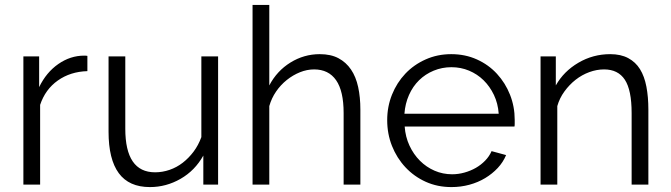

<svg xmlns="http://www.w3.org/2000/svg" viewBox="-20 -750 2724 780"><path d="M335 -461Q266 -459 215 -423Q164 -387 143 -324V0H75V-521H139V-396Q168 -456 217 -490Q266 -524 322 -524Q330 -524 335 -523Z M589 10Q504 10 462.5 -46.5Q421 -103 421 -215V-521H489V-227Q489 -50 610 -50Q640 -50 669 -60Q698 -70 722.5 -89Q747 -108 766.5 -134Q786 -160 798 -193V-521H866V0H806V-118Q772 -57 713.5 -23.5Q655 10 589 10Z M1444 0H1376V-291Q1376 -380 1345.5 -424Q1315 -468 1256 -468Q1227 -468 1198.5 -456.5Q1170 -445 1145 -425Q1120 -405 1101.5 -378Q1083 -351 1074 -319V0H1006V-730H1074V-403Q1105 -462 1160 -496Q1215 -530 1279 -530Q1324 -530 1355 -513.5Q1386 -497 1406 -467.5Q1426 -438 1435 -396.5Q1444 -355 1444 -305Z M1814 10Q1757 10 1709.5 -11.5Q1662 -33 1627 -70.5Q1592 -108 1572.5 -157Q1553 -206 1553 -262Q1553 -317 1572.5 -365.5Q1592 -414 1626.5 -450.5Q1661 -487 1709 -508.5Q1757 -530 1813 -530Q1870 -530 1917.5 -508.5Q1965 -487 1999 -450Q2033 -413 2052 -365Q2071 -317 2071 -263Q2071 -255 2071 -247Q2071 -239 2070 -236H1624Q1627 -194 1643.5 -158.5Q1660 -123 1686 -97Q1712 -71 1745.5 -56.5Q1779 -42 1817 -42Q1842 -42 1867 -49Q1892 -56 1913 -68Q1934 -80 1951 -97.5Q1968 -115 1977 -136L2036 -120Q2024 -91 2002 -67.5Q1980 -44 1951 -26.5Q1922 -9 1887 0.5Q1852 10 1814 10ZM2006 -288Q2003 -330 1986.5 -364.5Q1970 -399 1944.5 -424Q1919 -449 1885.5 -463Q1852 -477 1814 -477Q1776 -477 1742 -463Q1708 -449 1682.5 -424Q1657 -399 1641.5 -364Q1626 -329 1623 -288Z M2614 0H2546V-291Q2546 -384 2518.5 -426Q2491 -468 2434 -468Q2404 -468 2374 -457Q2344 -446 2318.5 -426Q2293 -406 2273 -378.5Q2253 -351 2244 -319V0H2176V-521H2238V-403Q2270 -460 2329.5 -495Q2389 -530 2459 -530Q2502 -530 2532 -514Q2562 -498 2580 -469Q2598 -440 2606 -398Q2614 -356 2614 -305Z"/></svg>

Font: IngvarSans
Style: Regular
Weight: 400
Version: Version 1.000